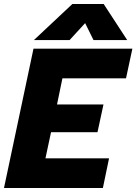

<svg xmlns="http://www.w3.org/2000/svg" viewBox="-25 -943 684 963"><path d="M338 -923H495L613 -742H444L402 -827L324 -742H145ZM143 -699H639L607 -550H288L261 -419H494L464 -280H231L203 -149H522L491 0H-5Z"/></svg>

Font: Prompt
Style: Bold Italic
Weight: 700
Italic angle: -12°
Designer: Katatrad Team
Foundry: CadsonDemak
Version: Version 1.001